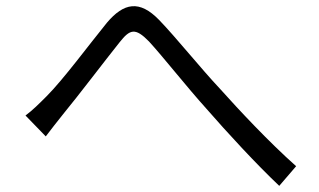

<svg xmlns="http://www.w3.org/2000/svg" viewBox="-20 -650 1040 625"><path d="M63 -274 129 -206C144 -226 166 -254 186 -279C237 -341 321 -452 369 -512C403 -555 420 -561 465 -515C511 -465 587 -368 652 -296C720 -218 813 -117 889 -45L944 -109C856 -187 756 -294 697 -360C633 -428 554 -527 498 -585C434 -651 383 -641 328 -576C271 -506 186 -391 132 -337C106 -311 86 -291 63 -274Z"/></svg>

Font: Genne Gothic Normal
Style: Regular
Weight: 350
Designer: Ryoko NISHIZUKA (kana & ideographs); Paul D. Hunt (Latin, Greek & Cyrillic); Wenlong ZHANG (bopomofo); Sandoll Communica
Foundry: Adobe Systems Incorporated
Version: Version 1.004;PS 1.004;hotconv 16.6.51;makeotf.lib2.5.65220